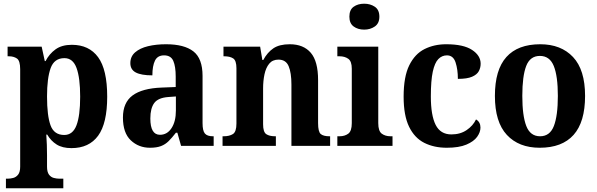

<svg xmlns="http://www.w3.org/2000/svg" viewBox="-20 -788 3223 1037"><path d="M12 229V177H23Q36 177 51.5 173Q67 169 78 155Q89 141 89 112V-414Q89 -460 71.5 -472Q54 -484 28 -484H21V-536H205L222 -458H226Q246 -497 280 -521.5Q314 -546 368 -546Q461 -546 510 -479Q559 -412 559 -266Q559 -122 510 -55Q461 12 366 12Q317 12 286 -7.5Q255 -27 235 -61H230Q232 -35 233 -6Q234 23 234 51V112Q234 141 244.5 155Q255 169 270.5 173Q286 177 299 177H322V229ZM327 -59Q373 -59 393 -111Q413 -163 413 -266Q413 -367 393.5 -420.5Q374 -474 328 -474Q273 -474 253.5 -420Q234 -366 234 -267Q234 -163 253 -111Q272 -59 327 -59Z M790 10Q729 10 686.5 -30Q644 -70 644 -153Q644 -234 696 -272.5Q748 -311 853 -315L929 -318V-374Q929 -429 916 -459Q903 -489 866 -489Q831 -489 817 -460.5Q803 -432 803 -381Q743 -381 713.5 -396.5Q684 -412 684 -447Q684 -483 710 -505.5Q736 -528 779.5 -538.5Q823 -549 877 -549Q975 -549 1024.5 -510.5Q1074 -472 1074 -378V-123Q1074 -82 1086.5 -67Q1099 -52 1130 -52H1134V0H958L938 -71H930Q909 -44 891 -26Q873 -8 849.5 1Q826 10 790 10ZM844 -60Q883 -60 906.5 -96Q930 -132 930 -191V-267L889 -264Q834 -260 813 -231.5Q792 -203 792 -148Q792 -60 844 -60Z M1182 0V-52H1188Q1219 -52 1238 -64Q1257 -76 1257 -121V-419Q1257 -461 1239.5 -472.5Q1222 -484 1191 -484H1187V-536H1385L1397 -464H1402Q1424 -505 1456.5 -527Q1489 -549 1545 -549Q1619 -549 1658.5 -503Q1698 -457 1698 -355V-123Q1698 -76 1712.5 -64Q1727 -52 1759 -52H1763V0H1554V-331Q1554 -395 1539 -430.5Q1524 -466 1484 -466Q1452 -466 1434 -444Q1416 -422 1408.5 -386.5Q1401 -351 1401 -310V-117Q1401 -75 1418 -63.5Q1435 -52 1466 -52H1470V0Z M1947 -628Q1913 -628 1890 -645Q1867 -662 1867 -698Q1867 -735 1890 -751.5Q1913 -768 1947 -768Q1980 -768 2004.5 -751.5Q2029 -735 2029 -698Q2029 -662 2004.5 -645Q1980 -628 1947 -628ZM1802 0V-52H1814Q1842 -52 1861 -66Q1880 -80 1880 -123V-417Q1880 -457 1861 -470.5Q1842 -484 1814 -484H1802V-536H2023V-123Q2023 -80 2042 -66Q2061 -52 2089 -52H2100V0Z M2393 10Q2324 10 2271.5 -16.5Q2219 -43 2189.5 -103.5Q2160 -164 2160 -266Q2160 -374 2190.5 -435.5Q2221 -497 2273 -523Q2325 -549 2390 -549Q2483 -549 2529.5 -518.5Q2576 -488 2576 -444Q2576 -422 2566 -403.5Q2556 -385 2529.5 -373.5Q2503 -362 2453 -362Q2453 -413 2440.5 -451Q2428 -489 2394 -489Q2367 -489 2347.5 -469Q2328 -449 2317.5 -401Q2307 -353 2307 -267Q2307 -165 2333 -113.5Q2359 -62 2418 -62Q2466 -62 2500.5 -85.5Q2535 -109 2551 -143Q2575 -129 2575 -99Q2575 -74 2557 -49Q2539 -24 2499 -7Q2459 10 2393 10Z M2895 10Q2782 10 2717.5 -59.5Q2653 -129 2653 -270Q2653 -411 2715 -480Q2777 -549 2898 -549Q3010 -549 3075 -480Q3140 -411 3140 -270Q3140 -129 3078 -59.5Q3016 10 2895 10ZM2897 -52Q2950 -52 2971.5 -107.5Q2993 -163 2993 -270Q2993 -377 2971 -431.5Q2949 -486 2896 -486Q2843 -486 2822 -431.5Q2801 -377 2801 -270Q2801 -163 2822.5 -107.5Q2844 -52 2897 -52Z"/></svg>

Font: Noto Serif Khmer SemiCondensed
Style: Bold
Weight: 700
Width: 4
Designer: Danh Hong and the Monotype Design Team
Foundry: Monotype Imaging Inc.
Version: Version 2.004; ttfautohint (v1.8.4.7-5d5b)